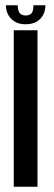

<svg xmlns="http://www.w3.org/2000/svg" viewBox="-20 -712 207 732"><path d="M32.5 0H123V-596.5H32.5ZM77.5 -619.5Q103 -619.5 119.8 -629.5Q136.5 -639.5 144.8 -655.8Q153 -672 153 -692H107.5Q107.5 -679.5 105 -670.8Q102.5 -662 95.8 -657.5Q89 -653 77.5 -653Q67 -653 60.5 -657.5Q54 -662 50.8 -670.5Q47.5 -679 47.5 -692H2.5Q2.5 -672 11.2 -655.8Q20 -639.5 36.5 -629.5Q53 -619.5 77.5 -619.5Z"/></svg>

Font: Anybody Condensed
Style: Regular
Weight: 400
Width: 3
Designer: Tyler Finck
Foundry: Etcetera Type Company
Version: Version 1.113;gftools[0.9.25]